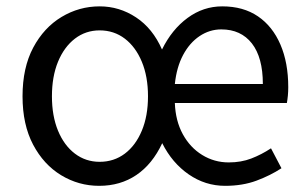

<svg xmlns="http://www.w3.org/2000/svg" viewBox="-20 -577 977 610"><path d="M295 13.4Q230 13.4 174.3 -20.3Q118.7 -54 85.1 -117.6Q51.6 -181.2 51.6 -271Q51.6 -361.9 85.5 -425.7Q119.5 -489.4 175.5 -523.1Q231.5 -556.8 296.6 -556.8Q359.2 -556.8 412.2 -521.8Q465.1 -486.9 494.7 -419.7Q526 -483.4 576 -520.1Q625.9 -556.8 686.1 -556.8Q752.9 -556.8 799.5 -525.1Q846 -493.4 870.9 -435.5Q895.8 -377.7 895.8 -300.1Q895.8 -285.9 894.6 -273.3Q893.4 -260.7 891.4 -249.7H535.5Q537.6 -193.2 560.7 -150.8Q583.8 -108.4 622.3 -84.7Q660.7 -61 706.8 -61Q746.1 -61 778.3 -73.4Q810.6 -85.8 841 -105.8L874.2 -42.5Q838.9 -19.4 794.8 -3Q750.7 13.4 695.2 13.4Q632.1 13.4 579.5 -23Q526.8 -59.4 495.4 -122.1Q464.1 -55.3 413.3 -21Q362.5 13.4 295 13.4ZM296.6 -62.9Q342 -62.9 376.6 -88.9Q411.1 -114.9 430.6 -161.8Q450.2 -208.7 450.2 -271Q450.2 -333.8 430.6 -380.8Q411.1 -427.8 376.6 -454.2Q342 -480.5 296.6 -480.5Q252.3 -480.5 218 -454.2Q183.7 -427.8 164.3 -380.8Q145 -333.8 145 -271Q145 -208.7 164.3 -161.8Q183.7 -114.9 218 -88.9Q252.3 -62.9 296.6 -62.9ZM535.5 -310.1H815.1Q815.1 -394.3 780.3 -439Q745.4 -483.6 683.1 -483.6Q645.9 -483.6 614.1 -462.3Q582.4 -441.1 561.7 -402.3Q541.1 -363.6 535.5 -310.1Z"/></svg>

Font: Noto Sans HK Thin
Style: Regular
Weight: 100
Designer: Ryoko NISHIZUKA 西塚涼子 (kana, bopomofo & ideographs); Paul D. Hunt (Latin, Greek & Cyrillic); Sandoll Communications 산돌커뮤니
Foundry: Adobe
Version: Version 2.004-H2;hotconv 1.0.118;makeotfexe 2.5.65603